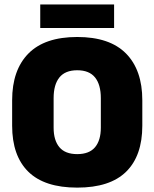

<svg xmlns="http://www.w3.org/2000/svg" viewBox="-20 -818 687 854"><path d="M323.5 16.5Q178 16.5 106 -54.2Q34 -125 34 -259V-372Q34 -506.5 106.5 -580Q179 -653.5 323.5 -653.5Q468 -653.5 540.5 -580Q613 -506.5 613 -372V-259Q613 -125 541 -54.2Q469 16.5 323.5 16.5ZM323.5 -132.5Q377 -132.5 402.8 -163.2Q428.5 -194 428.5 -250V-381.5Q428.5 -441.5 402.8 -473.5Q377 -505.5 323.5 -505.5Q270 -505.5 244.2 -473.5Q218.5 -441.5 218.5 -381.5V-250Q218.5 -194 244.2 -163.2Q270 -132.5 323.5 -132.5ZM159 -693.5V-798H487.5V-693.5Z"/></svg>

Font: Anek Latin Medium ExtraBold
Style: Regular
Weight: 800
Version: Version 1.003